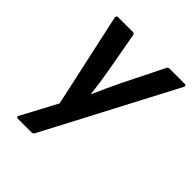

<svg xmlns="http://www.w3.org/2000/svg" viewBox="-190 -609 911 911"><g transform="rotate(45 265.5 -153.5)"><path d="M79.7 185Q74 185 71.8 181.3Q69.6 177.7 73 172L168.2 -6.6L65.3 -479.1Q64.3 -485.1 67.3 -488.6Q70.3 -492.1 76 -492.1H174.3Q185 -492.1 186 -481L220.7 -287.7Q227 -253.4 232.2 -217.5Q237.3 -181.7 241.6 -144.6H243.9Q259.9 -181.7 276.2 -216.9Q292.5 -252 308.8 -285.7L406.3 -481.7Q408.3 -487 412.2 -489.6Q416 -492.1 421 -492.1H522Q527.7 -492.1 530.2 -488.2Q532.7 -484.4 529.7 -479.1L186.6 174.6Q181.6 185 171.2 185Z"/></g></svg>

Font: Sofia Sans Hairline
Style: Italic
Weight: 1
Italic angle: -9°
Designer: Botio Nikoltchev, Ani Petrova
Foundry: lettersoup
Version: Version 4.102